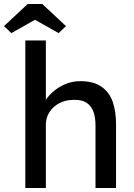

<svg xmlns="http://www.w3.org/2000/svg" viewBox="-55 -943 670 963"><path d="M527 -320V0H424V-313Q424 -354 413.5 -383Q403 -412 378.5 -428Q354 -444 313 -442Q274 -442 242.5 -425.5Q211 -409 193 -380.5Q175 -352 175 -318V0H72V-740H175V-417L157 -405Q166 -436 194 -466.5Q222 -497 262.5 -516.5Q303 -536 347 -536Q414 -536 454 -508Q494 -480 510.5 -432Q527 -384 527 -320ZM135 -852 2 -777 -35 -812 84 -923H157L276 -812L239 -777L106 -852Z"/></svg>

Font: Lexend
Style: Regular
Weight: 400
Designer: Thomas Jockin
Foundry: Lexend
Version: Version 1.000